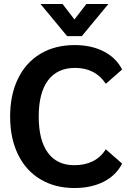

<svg xmlns="http://www.w3.org/2000/svg" viewBox="-20 -937 660 967"><path d="M31 0ZM31 -350Q31 -459 70.5 -540.5Q110 -622 183.5 -666Q257 -710 356 -710Q440 -710 502.5 -678Q565 -646 595 -587L513 -515Q460 -595 358 -595Q269 -595 222 -532.5Q175 -470 175 -350Q175 -231 221 -168Q267 -105 354 -105Q462 -105 513 -185L595 -113Q565 -54 502.5 -22Q440 10 355 10Q257 10 183.5 -34Q110 -78 70.5 -159.5Q31 -241 31 -350ZM184 -917H295L355 -839L415 -917H526L392 -755H318Z"/></svg>

Font: Sarabun
Style: Bold
Weight: 700
Designer: Suppakit Chalermlarp | Katatrad Co.,Ltd.
Foundry: Cadson Demak Co.,Ltd.
Version: Version 1.000; ttfautohint (v1.6)